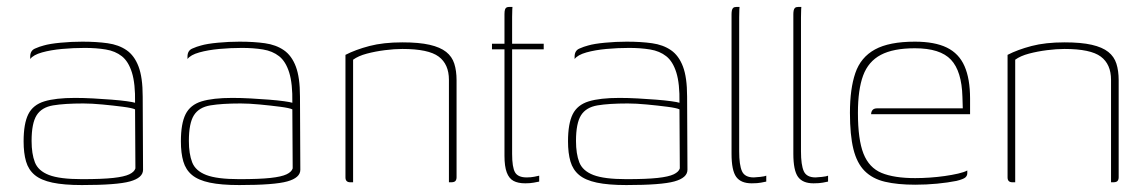

<svg xmlns="http://www.w3.org/2000/svg" viewBox="-20 -525 3306 553"><path d="M216 8Q164 8 131 1Q98 -6 80 -21Q62 -36 55 -60Q48 -84 48 -118Q48 -169 61.5 -196Q75 -223 107.5 -233Q140 -243 196 -243Q221 -243 248.5 -241.5Q276 -240 301.5 -238Q327 -236 345 -233.5Q363 -231 369 -229Q370 -284 360 -316Q350 -348 331 -363Q312 -378 284.5 -382.5Q257 -387 224 -387Q191 -387 158.5 -384Q126 -381 101 -374Q76 -367 67 -355V-362Q67 -379 80.5 -385Q94 -391 106 -394Q123 -399 154.5 -402Q186 -405 217 -405Q258 -405 290 -400.5Q322 -396 344.5 -380.5Q367 -365 379 -333.5Q391 -302 391 -247L392 -36Q392 -13 354.5 -2.5Q317 8 216 8ZM216 -9Q274 -9 306 -12.5Q338 -16 352.5 -23Q367 -30 370 -40L369 -210Q361 -214 334 -217.5Q307 -221 275.5 -224Q244 -227 220 -227Q166 -227 133 -221.5Q100 -216 85.5 -193Q71 -170 71 -119Q71 -82 80.5 -57.5Q90 -33 121 -21Q152 -9 216 -9Z M669 8Q617 8 584 1Q551 -6 533 -21Q515 -36 508 -60Q501 -84 501 -118Q501 -169 514.5 -196Q528 -223 560.5 -233Q593 -243 649 -243Q674 -243 701.5 -241.5Q729 -240 754.5 -238Q780 -236 798 -233.5Q816 -231 822 -229Q823 -284 813 -316Q803 -348 784 -363Q765 -378 737.5 -382.5Q710 -387 677 -387Q644 -387 611.5 -384Q579 -381 554 -374Q529 -367 520 -355V-362Q520 -379 533.5 -385Q547 -391 559 -394Q576 -399 607.5 -402Q639 -405 670 -405Q711 -405 743 -400.5Q775 -396 797.5 -380.5Q820 -365 832 -333.5Q844 -302 844 -247L845 -36Q845 -13 807.5 -2.5Q770 8 669 8ZM669 -9Q727 -9 759 -12.5Q791 -16 805.5 -23Q820 -30 823 -40L822 -210Q814 -214 787 -217.5Q760 -221 728.5 -224Q697 -227 673 -227Q619 -227 586 -221.5Q553 -216 538.5 -193Q524 -170 524 -119Q524 -82 533.5 -57.5Q543 -33 574 -21Q605 -9 669 -9Z M989 0Q975 0 975 -14V-367Q1004 -382 1044 -392.5Q1084 -403 1139 -403Q1187 -403 1217.5 -396Q1248 -389 1265 -375.5Q1282 -362 1288.5 -341.5Q1295 -321 1295 -294V-14Q1295 -10 1293.5 -6.5Q1292 -3 1288.5 -1.5Q1285 0 1280 0H1273V-295Q1273 -340 1243.5 -362Q1214 -384 1139 -384Q1116 -384 1088.5 -380.5Q1061 -377 1036.5 -370.5Q1012 -364 997 -353V0Z M1493 3Q1472 3 1459 -4Q1446 -11 1439.5 -28.5Q1433 -46 1433 -76V-383H1397V-399H1433V-484Q1433 -493 1434.5 -497.5Q1436 -502 1439 -503.5Q1442 -505 1446 -505H1456Q1456 -505 1455.5 -498Q1455 -491 1455 -476V-399H1546V-383H1455V-82Q1455 -43 1463.5 -28.5Q1472 -14 1497 -14Q1509 -14 1519 -16Q1529 -18 1533 -19V-2Q1528 -1 1517.5 1Q1507 3 1493 3Z M1784 8Q1732 8 1699 1Q1666 -6 1648 -21Q1630 -36 1623 -60Q1616 -84 1616 -118Q1616 -169 1629.5 -196Q1643 -223 1675.5 -233Q1708 -243 1764 -243Q1789 -243 1816.5 -241.5Q1844 -240 1869.5 -238Q1895 -236 1913 -233.5Q1931 -231 1937 -229Q1938 -284 1928 -316Q1918 -348 1899 -363Q1880 -378 1852.5 -382.5Q1825 -387 1792 -387Q1759 -387 1726.5 -384Q1694 -381 1669 -374Q1644 -367 1635 -355V-362Q1635 -379 1648.5 -385Q1662 -391 1674 -394Q1691 -399 1722.5 -402Q1754 -405 1785 -405Q1826 -405 1858 -400.5Q1890 -396 1912.5 -380.5Q1935 -365 1947 -333.5Q1959 -302 1959 -247L1960 -36Q1960 -13 1922.5 -2.5Q1885 8 1784 8ZM1784 -9Q1842 -9 1874 -12.5Q1906 -16 1920.5 -23Q1935 -30 1938 -40L1937 -210Q1929 -214 1902 -217.5Q1875 -221 1843.5 -224Q1812 -227 1788 -227Q1734 -227 1701 -221.5Q1668 -216 1653.5 -193Q1639 -170 1639 -119Q1639 -82 1648.5 -57.5Q1658 -33 1689 -21Q1720 -9 1784 -9Z M2145 3Q2114 3 2100.5 -15.5Q2087 -34 2087 -82V-484Q2087 -490 2088 -495Q2089 -500 2092 -502.5Q2095 -505 2101 -505H2110Q2110 -505 2109.5 -497.5Q2109 -490 2109 -475V-89Q2109 -50 2117 -32Q2125 -14 2151 -14Q2156 -14 2169.5 -15.5Q2183 -17 2187 -19V-2Q2182 -1 2172 1Q2162 3 2145 3Z M2323 3Q2292 3 2278.5 -15.5Q2265 -34 2265 -82V-484Q2265 -490 2266 -495Q2267 -500 2270 -502.5Q2273 -505 2279 -505H2288Q2288 -505 2287.5 -497.5Q2287 -490 2287 -475V-89Q2287 -50 2295 -32Q2303 -14 2329 -14Q2334 -14 2347.5 -15.5Q2361 -17 2365 -19V-2Q2360 -1 2350 1Q2340 3 2323 3Z M2616 7Q2565 7 2529 -1.5Q2493 -10 2470.5 -32.5Q2448 -55 2438 -95.5Q2428 -136 2428 -200Q2428 -269 2443.5 -314.5Q2459 -360 2500 -382.5Q2541 -405 2615 -405Q2672 -405 2707 -388Q2742 -371 2758 -334.5Q2774 -298 2774 -241V-196H2489Q2489 -203 2493 -208Q2497 -213 2507 -213H2753L2752 -246Q2750 -320 2719 -353Q2688 -386 2615 -386Q2553 -386 2517 -367Q2481 -348 2466 -307.5Q2451 -267 2451 -200Q2451 -123 2467 -82.5Q2483 -42 2519 -27Q2555 -12 2616 -12Q2636 -12 2658 -13.5Q2680 -15 2701 -18Q2722 -21 2739.5 -25Q2757 -29 2766 -34V-26Q2766 -19 2760.5 -14Q2755 -9 2735 -4Q2710 1 2679 4Q2648 7 2616 7Z M2896 0Q2882 0 2882 -14V-367Q2911 -382 2951 -392.5Q2991 -403 3046 -403Q3094 -403 3124.5 -396Q3155 -389 3172 -375.5Q3189 -362 3195.5 -341.5Q3202 -321 3202 -294V-14Q3202 -10 3200.5 -6.5Q3199 -3 3195.5 -1.5Q3192 0 3187 0H3180V-295Q3180 -340 3150.5 -362Q3121 -384 3046 -384Q3023 -384 2995.5 -380.5Q2968 -377 2943.5 -370.5Q2919 -364 2904 -353V0Z"/></svg>

Font: Genos Thin Thin
Style: Regular
Weight: 250
Version: Version 1.010